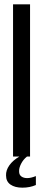

<svg xmlns="http://www.w3.org/2000/svg" viewBox="-20 -720 198 883"><path d="M118.2 0H104Q86.4 14.2 76.7 33.7Q66.9 53.2 67.9 68.8Q67.9 84 78.4 91.6Q88.9 99.1 105 99.1Q122.1 99.1 145 89.8V130.9Q117.2 143.1 83 143.1Q48.8 143.1 28.3 128.9Q7.8 114.7 7.8 86.9Q6.8 63.5 22.9 40.5Q39.1 17.6 68.8 0H40V-700.2H118.2Z"/></svg>

Font: Bebas Neue Regular
Style: Regular
Weight: 400
Designer: Ryoichi Tsunekawa
Foundry: Ryoichi Tsunekawa
Version: Version 001.003